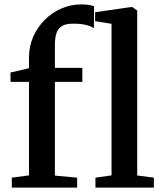

<svg xmlns="http://www.w3.org/2000/svg" viewBox="-20 -851 733 871"><path d="M33.5 0V-45L111.5 -55.5V-479.5H28L27.5 -522L111.5 -541.5V-590Q111.5 -641.5 131.2 -685.5Q151 -729.5 184.2 -762.2Q217.5 -795 260 -813Q302.5 -831 347.5 -831Q371.5 -831 385.2 -828.2Q399 -825.5 406.5 -822.5L406 -723Q395 -731.5 370 -737.8Q345 -744 313 -743.5Q283.5 -744 265 -735Q246.5 -726 237.8 -704.8Q229 -683.5 229 -646.5V-543H353.5V-479.5H229V-54.5L330 -45V0ZM486 -55.5V-743L411.5 -755V-795.5L574.5 -819H580.5L602.5 -803V-55L678 -45V0H413V-45Z"/></svg>

Font: Merriweather 48pt SemiBold
Style: Regular
Weight: 600
Version: Version 2.100